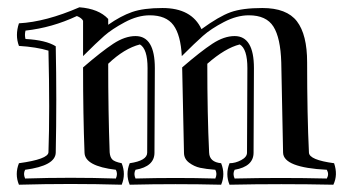

<svg xmlns="http://www.w3.org/2000/svg" viewBox="-20 -486 961 527"><path d="M549 -311Q549 -170 554 -67Q555 -41 587 -38Q599 -8 587 21Q462 18 336 21Q324 -8 336 -38Q384 -45 384 -67L385 -299Q385 -352 364 -364Q321 -353 277 -311Q277 -177 281 -68Q282 -55 288 -48.5Q294 -42 314 -38Q326 -8 314 21Q174 17 32 21Q20 -8 32 -38Q112 -49 113 -68Q117 -180 113 -347Q80 -357 32 -360Q21 -389 32 -422Q106 -426 198 -466Q251 -462 277 -434V-418Q311 -442 342.5 -453Q374 -464 426 -464Q506 -464 533 -406Q581 -441 613 -452.5Q645 -464 700 -464Q767 -464 795 -427.5Q823 -391 823 -315Q823 -170 828 -67Q829 -47 897 -38Q908 -6 895 21Q752 18 610 21Q598 -8 610 -38Q626 -38 642 -46.5Q658 -55 658 -67L659 -299Q659 -352 638 -364Q598 -354 549 -311ZM479 -332Q476 -390 456 -417Q436 -444 391 -444Q358 -444 322.5 -425Q287 -406 266 -387.5Q245 -369 208 -332V-429Q204 -437 191 -442Q123 -410 50 -402Q47 -390 50 -379Q106 -376 133 -359Q136 -213 133 -67Q132 -31 49 -20Q43 -9 49 4Q174 0 298 4Q304 -9 298 -20Q213 -30 212 -67Q208 -171 208 -301Q259 -345 291 -366Q323 -387 352 -387Q405 -387 405 -299L404 -67Q404 -29 352 -20Q346 -9 352 4Q462 1 571 4Q577 -9 571 -20Q545 -22 529 -25.5Q513 -29 499 -39.5Q485 -50 485 -67L480 -301Q531 -345 563 -366Q595 -387 624 -387Q677 -387 677 -299L676 -67Q676 -29 624 -20Q618 -9 624 4Q751 1 877 4Q884 -8 877 -20Q758 -26 757 -67L752 -315Q750 -382 730.5 -413Q711 -444 663 -444Q630 -444 594.5 -425.5Q559 -407 537 -387.5Q515 -368 479 -332Z"/></svg>

Font: Jacques Francois Shadow
Style: Regular
Weight: 400
Designer: Alexei Vanyashin, Nikita Kanarev (i@xarsok.ru)
Foundry: Cyreal (www.cyreal.org)
Version: Version 1.003